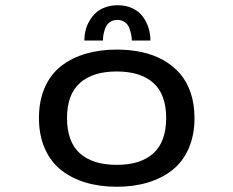

<svg xmlns="http://www.w3.org/2000/svg" viewBox="-20 -701 890 732"><path d="M301.5 -546.5Q301.5 -565.5 306 -584.2Q310.5 -603 320.5 -620.5Q330.5 -638 344.8 -651.5Q359 -665 380.8 -673Q402.5 -681 428.5 -681Q461 -681 485.8 -669Q510.5 -657 525 -637Q539.5 -617 546.5 -594Q553.5 -571 553.5 -546.5H482.5Q482.5 -556.5 480.5 -567.5Q478.5 -578.5 473.5 -592.8Q468.5 -607 456.5 -616Q444.5 -625 427.5 -625Q410 -625 398 -616Q386 -607 381 -592.8Q376 -578.5 374.2 -567.8Q372.5 -557 372.5 -546.5ZM128.5 -251Q128.5 -317 150.8 -367.5Q173 -418 213.2 -449.2Q253.5 -480.5 307 -496.2Q360.5 -512 425 -512Q476.5 -512 521 -502.2Q565.5 -492.5 602.5 -471.8Q639.5 -451 666 -420.5Q692.5 -390 707 -347Q721.5 -304 721.5 -251Q721.5 -185.5 699.2 -134.8Q677 -84 636.8 -52.5Q596.5 -21 543 -5Q489.5 11 425 11Q360.5 11 307 -5Q253.5 -21 213.2 -52.5Q173 -84 150.8 -134.8Q128.5 -185.5 128.5 -251ZM235.5 -251Q235.5 -160.5 284.5 -116.5Q333.5 -72.5 425 -72.5Q516.5 -72.5 565 -116.8Q613.5 -161 613.5 -251Q613.5 -341 564.8 -384.8Q516 -428.5 425 -428.5Q334 -428.5 284.8 -384.8Q235.5 -341 235.5 -251Z"/></svg>

Font: League Mono Wide
Style: Regular
Weight: 400
Width: 8
Designer: Tyler Finck
Foundry: The League of Moveable Type / Tyler Finck
Version: Version 2.210